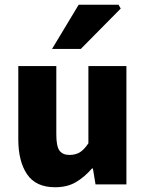

<svg xmlns="http://www.w3.org/2000/svg" viewBox="-20 -776 613 808"><path d="M212 12Q131 12 94 -42.5Q57 -97 57 -190V-498H217V-210Q217 -160 230.5 -142Q244 -124 272 -124Q298 -124 316 -135Q334 -146 352 -173V-498H512V0H382L371 -67H367Q336 -31 299.5 -9.5Q263 12 212 12ZM199 -570 311 -756H479L488 -740L320 -570Z"/></svg>

Font: Source Sans 3 ExtraLight ExtraBold
Style: Regular
Weight: 800
Version: Version 3.052;hotconv 1.1.0;makeotfexe 2.6.0